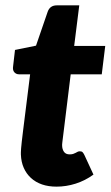

<svg xmlns="http://www.w3.org/2000/svg" viewBox="-20 -689 416 717"><path d="M58 -112Q58 -115.5 58 -120.5Q58 -125.5 58.8 -134.8Q59.5 -144 61.2 -159.2Q63 -174.5 66 -199.5L92.5 -411.5H51Q40.5 -411.5 33.5 -419.2Q26.5 -427 29 -442L36 -502.5L114.5 -518.5L158 -645Q166.5 -669 192 -669H276L257 -517.5H373L360 -411.5H244L219 -208Q216.5 -187.5 215 -175.8Q213.5 -164 212.8 -157.8Q212 -151.5 212 -149.2Q212 -147 212 -146.5Q212 -132 218.8 -122.2Q225.5 -112.5 240 -112.5Q248 -112.5 253.2 -114.2Q258.5 -116 262.5 -118.2Q266.5 -120.5 270 -122.2Q273.5 -124 278 -124Q285 -124 288.2 -120.8Q291.5 -117.5 295 -110.5L329 -37Q298 -14.5 262.5 -3.2Q227 8 191 8Q161 8 137 -0.2Q113 -8.5 95.8 -24.2Q78.5 -40 68.8 -62Q59 -84 58 -112Z"/></svg>

Font: Lato Black
Style: Italic
Weight: 900
Italic angle: -7°
Designer: Lukasz Dziedzic
Foundry: tyPoland Lukasz Dziedzic
Version: Version 2.007; 2014-02-27